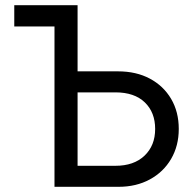

<svg xmlns="http://www.w3.org/2000/svg" viewBox="-20 -720 713 740"><path d="M190 0V-618H35V-700H279V-445H435Q505 -445 557.5 -417Q610 -389 639.5 -339Q669 -289 669 -223Q669 -158 639.5 -107.5Q610 -57 557.5 -28.5Q505 0 437 0ZM425 -364H279V-81H425Q496 -81 537 -120Q578 -159 578 -223Q578 -287 538 -325.5Q498 -364 425 -364Z"/></svg>

Font: Liter
Style: Regular
Weight: 400
Designer: Anton Skugarov
Foundry: skugi
Version: Version 1.004; ttfautohint (v1.8.4.7-5d5b)